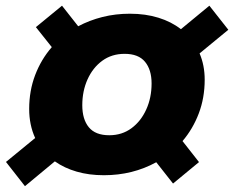

<svg xmlns="http://www.w3.org/2000/svg" viewBox="-32 -674 802 658"><path d="M53.5 -36 -11.5 -119 88.5 -201Q68 -246 68 -300.5Q68 -363 88.5 -416.8Q109 -470.5 145.5 -512.5L91 -581L180.5 -654.5L236 -584Q274.5 -604.5 319.2 -615.8Q364 -627 413 -627Q467 -627 511.2 -613.2Q555.5 -599.5 588 -574L685.5 -654.5L750.5 -572L652 -491Q669.5 -450 669.5 -401Q669.5 -338.5 649.2 -285.2Q629 -232 593.5 -190.5L650 -118.5L561 -45L503.5 -118Q422.5 -73.5 324 -73.5Q273 -73.5 230.8 -85.8Q188.5 -98 156 -121ZM342.5 -210.5Q386 -210.5 418.5 -234.5Q451 -258.5 469.2 -298.8Q487.5 -339 487.5 -388Q487.5 -435 465 -462.2Q442.5 -489.5 395 -489.5Q351 -489.5 318.5 -465.8Q286 -442 268 -402Q250 -362 250 -313.5Q250 -265 272.5 -237.8Q295 -210.5 342.5 -210.5Z"/></svg>

Font: Epilogue ExtraBold
Style: Italic
Weight: 800
Italic angle: -12°
Designer: Tyler Finck
Foundry: Etcetera Type Co
Version: Version 2.111; ttfautohint (v1.8.3)